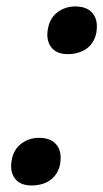

<svg xmlns="http://www.w3.org/2000/svg" viewBox="-20 -567 322 598"><path d="M130.4 -482.9Q137.2 -513.2 160.6 -530Q184.1 -546.9 214.4 -546.9Q247.6 -546.9 264.6 -529.8Q281.7 -512.7 281.7 -485.4Q281.7 -462.9 274.4 -446.5Q267.1 -430.2 254.6 -419.4Q242.2 -408.7 225.8 -403.6Q209.5 -398.4 191.9 -398.4Q159.7 -398.4 143.6 -415.3Q127.4 -432.1 127.4 -459.5Q127.4 -470.2 130.4 -482.9ZM17.6 -73.7Q24.4 -104 47.9 -120.8Q71.3 -137.7 101.6 -137.7Q134.8 -137.7 151.9 -120.6Q168.9 -103.5 168.9 -76.2Q168.9 -53.7 161.6 -37.4Q154.3 -21 141.8 -10.3Q129.4 0.5 113 5.6Q96.7 10.7 79.1 10.7Q46.9 10.7 30.8 -6.1Q14.6 -22.9 14.6 -50.3Q14.6 -61 17.6 -73.7Z"/></svg>

Font: Arian AMU Serif
Style: Bold Italic
Weight: 700
Italic angle: -15°
Designer: Ruben Hakobyan (Tarumian)
Foundry: Ruben Hakobyan (Tarumian)
Version: Version 1.002